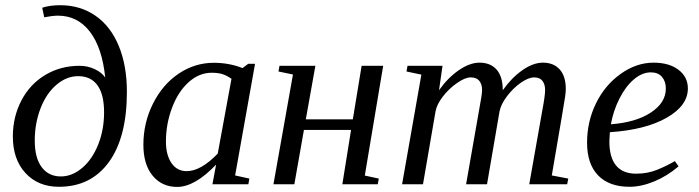

<svg xmlns="http://www.w3.org/2000/svg" viewBox="-20 -714 2708 744"><path d="M288.1 -459Q319.8 -459 347.2 -446Q374.5 -433.1 387.7 -413.6Q376 -528.8 328.4 -591.1Q280.8 -653.3 204.6 -653.3Q193.4 -653.3 178.7 -651.4Q164.1 -649.4 151.4 -647L143.6 -684.1Q172.9 -693.8 213.9 -693.8Q291 -693.8 349.9 -653.1Q408.7 -612.3 440.2 -536.1Q471.7 -460 471.7 -358.4Q471.7 -182.1 402.1 -86.2Q332.5 9.8 208.5 9.8Q127.9 9.8 78.9 -43.2Q29.8 -96.2 29.8 -185.1Q29.8 -261.2 63 -324.7Q96.2 -388.2 155.5 -423.6Q214.8 -459 288.1 -459ZM282.7 -418.9Q238.3 -418.9 199 -385.7Q159.7 -352.5 137.2 -294.4Q114.7 -236.3 114.7 -168.9Q114.7 -102.1 141.6 -66.2Q168.5 -30.3 215.8 -30.3Q259.3 -30.3 298.3 -63.2Q337.4 -96.2 360.4 -153.6Q383.3 -210.9 383.3 -278.8Q383.3 -348.1 357.7 -383.5Q332 -418.9 282.7 -418.9Z M891.1 -34.2 946.3 -22 942.4 0H803.2L817.4 -76.2Q734.9 10.3 666.5 10.3Q607.4 10.3 571.5 -33.2Q535.6 -76.7 535.6 -152.8Q535.6 -238.3 573 -312.7Q610.4 -387.2 672.9 -429Q735.4 -470.7 808.6 -470.7Q867.7 -470.7 919.9 -450.2L941.9 -466.8H968.3ZM877 -408.7Q857.9 -421.9 841.3 -427Q824.7 -432.1 800.3 -432.1Q751.5 -432.1 710.7 -395.3Q669.9 -358.4 646.5 -295.9Q623 -233.4 623 -165.5Q623 -113.3 644.5 -82Q666 -50.8 703.1 -50.8Q758.3 -50.8 823.7 -118.7Z M1464.8 -459 1393.6 -33.7 1447.8 -22 1443.8 0H1306.6L1340.3 -210.4H1157.7L1120.6 0H1039.6L1115.2 -425.3L1059.1 -437L1063 -459H1202.1L1165 -251.5H1347.2L1381.3 -459Z M1928.2 -364.3Q1961.4 -411.6 2003.4 -441.4Q2045.4 -471.2 2084 -471.2Q2125 -471.2 2148.7 -445.1Q2172.4 -418.9 2172.4 -369.6Q2172.4 -358.9 2170.2 -341.6Q2168 -324.2 2118.2 -34.2L2182.1 -22L2177.7 0H2030.8L2081.1 -284.2Q2092.3 -343.3 2092.3 -365.2Q2092.3 -387.2 2082 -400.6Q2071.8 -414.1 2049.8 -414.1Q2028.3 -414.1 1998.5 -393.6Q1968.8 -373 1944.6 -341.1Q1920.4 -309.1 1915.5 -281.2L1867.2 0H1786.1L1835.9 -284.2Q1848.1 -348.1 1848.1 -365.2Q1848.1 -387.2 1837.4 -400.6Q1826.7 -414.1 1803.7 -414.1Q1782.2 -414.1 1751 -392.3Q1719.7 -370.6 1695.8 -339.6Q1671.9 -308.6 1667.5 -281.2L1619.1 0H1538.1L1612.8 -424.8L1555.2 -437L1559.1 -459H1694.8L1681.2 -364.3Q1715.3 -412.6 1757.8 -441.9Q1800.3 -471.2 1837.9 -471.2Q1880.9 -471.2 1904.5 -444.1Q1928.2 -417 1928.2 -364.3Z M2645.5 -371.1Q2645.5 -304.7 2563.5 -257.8Q2481.4 -210.9 2343.3 -201.7L2341.3 -166Q2341.3 -104 2367.4 -72.5Q2393.6 -41 2444.8 -41Q2488.8 -41 2525.9 -55.9Q2563 -70.8 2595.2 -89.8L2609.4 -69.3Q2564.5 -31.2 2514.4 -10.7Q2464.4 9.8 2419.4 9.8Q2340.3 9.8 2297.6 -34.4Q2254.9 -78.6 2254.9 -161.1Q2254.9 -242.7 2289.3 -313.2Q2323.7 -383.8 2384.8 -427.5Q2445.8 -471.2 2512.7 -471.2Q2572.8 -471.2 2609.1 -443.6Q2645.5 -416 2645.5 -371.1ZM2347.2 -232.4Q2443.8 -239.7 2502 -277.8Q2560.1 -315.9 2560.1 -371.1Q2560.1 -398.4 2545.2 -416Q2530.3 -433.6 2502 -433.6Q2467.8 -433.6 2435.5 -405.8Q2403.3 -377.9 2379.9 -331.1Q2356.4 -284.2 2347.2 -232.4Z"/></svg>

Font: Tinos
Style: Italic
Weight: 400
Italic angle: -16.333°
Designer: Steve Matteson
Foundry: Monotype Imaging Inc.
Version: Version 1.32